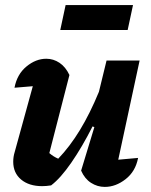

<svg xmlns="http://www.w3.org/2000/svg" viewBox="-20 -727 595 755"><path d="M299 -56 351 -227 344 -230Q303 -149 260.5 -87.5Q218 -26 181 2Q162 5 146 5Q94 5 63 -21Q32 -47 32 -91Q32 -111 38 -130L109 -388Q73 -385 37 -382Q47 -435 84 -465.5Q121 -496 162 -496Q190 -496 214 -480Q238 -464 253 -432L174 -125Q190 -111 209 -103Q255 -151 294.5 -216Q334 -281 369 -366L399 -489H529L445 -99Q465 -101 484 -102.5Q503 -104 523 -106Q513 -53 474 -22.5Q435 8 392 8Q363 8 338 -8Q313 -24 299 -56ZM217 -609 238 -707H503L482 -609Z"/></svg>

Font: Piazzolla
Style: Bold Italic
Weight: 700
Italic angle: -11.3°
Designer: Juan Pablo del Peral
Foundry: Huerta Tipografica
Version: Version 1.330